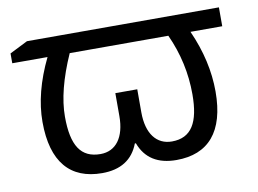

<svg xmlns="http://www.w3.org/2000/svg" viewBox="-64 -629 984 733"><g transform="rotate(-10 428.0 -263.0)"><path d="M276.9 9.8C348.6 9.8 396 -20 418.9 -80.1H422.9C445.3 -20 492.7 9.8 564.9 9.8C688.5 9.8 756.8 -65.9 756.8 -222.2C756.8 -300.8 738.8 -381.3 702.1 -462.9H825.2V-536.1H81.1L11.2 -501V-462.9H147.9C106.4 -377.4 85.9 -296.9 85.9 -222.2C85.9 -65.9 153.8 9.8 276.9 9.8ZM616.2 -462.9C650.9 -387.2 668 -308.6 668 -227.1C668 -117.7 635.7 -63 560.1 -63C501 -63 463.9 -109.4 463.9 -192.9V-282.2H378.9V-192.9C378.9 -111.3 343.3 -63 283.2 -63C207.5 -63 173.8 -114.3 173.8 -227.1C173.8 -293.9 193.8 -372.6 233.9 -462.9Z"/></g></svg>

Font: Noto Reveo Sans
Style: Regular
Weight: 400
Designer: Monotype Design team
Foundry: Monotype Imaging Inc.
Version: Version 1.04